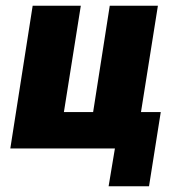

<svg xmlns="http://www.w3.org/2000/svg" viewBox="-20 -518 618 670"><path d="M359 132 381 0H16L94 -498H262L203 -127H305L363 -498H531L472 -127H541L500 132Z"/></svg>

Font: Nunito Sans 10pt Condensed Black
Style: Italic
Weight: 900
Width: 3
Italic angle: -9°
Designer: Vernon Adams
Foundry: Vernon Adams
Version: Version 3.101;gftools[0.9.27]